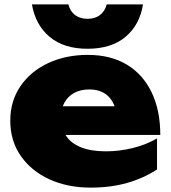

<svg xmlns="http://www.w3.org/2000/svg" viewBox="-20 -841 782 878"><path d="M395 17Q289 17 206 -21Q123 -59 75 -128Q27 -197 27 -289Q27 -379 73.5 -447Q120 -515 200.5 -552.5Q281 -590 381 -590Q486 -590 560 -545.5Q634 -501 673.5 -418.5Q713 -336 713 -224H214V-355H581L514 -310Q510 -349 494 -376.5Q478 -404 451.5 -418Q425 -432 389 -432Q348 -432 319 -416Q290 -400 274.5 -371.5Q259 -343 259 -307Q259 -256 281.5 -221Q304 -186 350 -167.5Q396 -149 464 -149Q526 -149 587 -164Q648 -179 698 -208V-66Q637 -26 561.5 -4.5Q486 17 395 17ZM126 -821H293Q300 -790 323 -772.5Q346 -755 380 -755Q415 -755 437.5 -772.5Q460 -790 468 -821H634Q619 -727 554 -672.5Q489 -618 380 -618Q272 -618 207 -672.5Q142 -727 126 -821Z"/></svg>

Font: Unbounded ExtraBold
Style: Regular
Weight: 800
Designer: Luke Prowse, Jean-Baptiste Morizot, Fátima Lázaro, Florian Runge
Foundry: NaN
Version: Version 1.701;gftools[0.9.28.dev5+ged2979d]